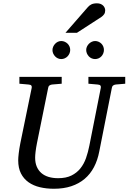

<svg xmlns="http://www.w3.org/2000/svg" viewBox="-20 -1143 789 1179"><path d="M690.9 -624Q682.1 -623 675.3 -618.4Q668.5 -613.8 667 -604L589.8 -213.9Q579.6 -159.7 557.1 -116.9Q534.7 -74.2 499.8 -44.7Q464.8 -15.1 417.7 0.5Q370.6 16.1 311 16.1Q264.6 16.1 224.9 6.6Q185.1 -2.9 155.3 -23.9Q125.5 -44.9 108.6 -78.1Q91.8 -111.3 91.8 -159.2Q91.8 -174.3 95 -201.7Q98.1 -229 105 -264.2L174.8 -604Q176.3 -612.3 172.4 -617.7Q168.5 -623 154.8 -624L99.1 -628.9V-670.9H358.9V-628.9L299.8 -624Q291 -623 284.2 -618.4Q277.3 -613.8 275.9 -604L207 -264.2Q201.2 -234.9 198.5 -211.7Q195.8 -188.5 195.8 -174.8Q195.8 -143.1 205.8 -119.6Q215.8 -96.2 234.1 -80.3Q252.4 -64.5 278.6 -56.6Q304.7 -48.8 336.9 -48.8Q385.7 -48.8 418.7 -65.2Q451.7 -81.5 473.6 -108.9Q495.6 -136.2 508.3 -172.6Q521 -209 528.8 -249L599.1 -604Q600.6 -612.3 596.7 -617.7Q592.8 -623 579.1 -624L522.9 -628.9V-670.9H749V-628.9ZM411.1 -836.4Q411.1 -825.2 406.7 -814.9Q402.3 -804.7 394.8 -796.9Q387.2 -789.1 377.2 -784.7Q367.2 -780.3 356 -780.3Q345.2 -780.3 335.4 -784.7Q325.7 -789.1 318.4 -796.9Q311 -804.7 306.6 -814.5Q302.2 -824.2 302.2 -835.4Q302.2 -846.2 306.6 -856.2Q311 -866.2 318.4 -874Q325.7 -881.8 335.4 -886.5Q345.2 -891.1 356 -891.1Q367.2 -891.1 377.2 -886.7Q387.2 -882.3 394.8 -875Q402.3 -867.7 406.7 -857.7Q411.1 -847.7 411.1 -836.4ZM618.2 -836.4Q618.2 -825.2 614 -814.9Q609.9 -804.7 602.5 -796.9Q595.2 -789.1 585.2 -784.7Q575.2 -780.3 564 -780.3Q552.7 -780.3 542.7 -784.7Q532.7 -789.1 525.4 -796.9Q518.1 -804.7 513.7 -814.9Q509.3 -825.2 509.3 -836.4Q509.3 -846.7 513.9 -856.7Q518.6 -866.7 526.1 -874.3Q533.7 -881.8 543.7 -886.5Q553.7 -891.1 564 -891.1Q575.2 -891.1 585.2 -886.7Q595.2 -882.3 602.5 -875Q609.9 -867.7 614 -857.7Q618.2 -847.7 618.2 -836.4ZM626 -1079.6Q626 -1065.4 619.6 -1055.9Q613.3 -1046.4 602.1 -1038.6L452.1 -941.4H381.8L518.1 -1097.7Q522.9 -1103.5 528.3 -1107.9Q533.7 -1112.3 540.3 -1115.7Q546.9 -1119.1 555.4 -1120.8Q564 -1122.6 575.2 -1122.6Q588.4 -1122.6 597.9 -1118.7Q607.4 -1114.7 613.5 -1108.6Q619.6 -1102.5 622.8 -1094.7Q626 -1086.9 626 -1079.6Z"/></svg>

Font: Charis SIL Eur
Style: Italic
Weight: 400
Italic angle: -11°
Foundry: SIL International
Version: Version 5.000